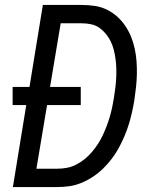

<svg xmlns="http://www.w3.org/2000/svg" viewBox="-20 -755 640 775"><path d="M32 0 86 -331H31V-404H99L153 -735H310Q337 -735 363 -731Q389 -727 411.5 -716Q434 -705 452.5 -688.5Q471 -672 485 -651.5Q499 -631 508.5 -608Q518 -585 523.5 -560Q529 -535 531 -509Q533 -483 532.5 -456.5Q532 -430 529 -403Q526 -376 522 -349Q518 -325 512.5 -300.5Q507 -276 499.5 -252Q492 -228 482 -204.5Q472 -181 459.5 -158Q447 -135 431 -114Q415 -93 396 -74.5Q377 -56 355 -41.5Q333 -27 309 -17Q285 -7 260.5 -3.5Q236 0 211 0ZM127 -74H211Q230 -74 249.5 -77.5Q269 -81 287.5 -90.5Q306 -100 322 -113Q338 -126 351.5 -142Q365 -158 376 -175Q387 -192 395.5 -210.5Q404 -229 411 -247.5Q418 -266 423.5 -285Q429 -304 433 -323Q437 -342 440 -361Q443 -381 445.5 -400.5Q448 -420 449 -439.5Q450 -459 449.5 -478Q449 -497 446.5 -516Q444 -535 439.5 -553Q435 -571 427 -587.5Q419 -604 407.5 -618Q396 -632 381.5 -642.5Q367 -653 348 -657Q329 -661 310 -661H225L182 -404H306V-331H170Z"/></svg>

Font: Iosevka SS04 Extended
Style: Italic
Weight: 400
Width: 7
Italic angle: -9°
Monospace: yes
Designer: Belleve Invis
Foundry: Belleve Invis
Version: Version 19.0.0; ttfautohint (v1.8.4)